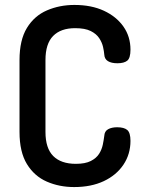

<svg xmlns="http://www.w3.org/2000/svg" viewBox="-20 -751 581 777"><path d="M280 6Q220 6 169.5 -16Q119 -38 89 -87Q59 -136 59 -217V-508Q59 -589 89 -638Q119 -687 170 -709Q221 -731 281 -731Q350 -731 400.5 -707.5Q451 -684 479.5 -643.5Q508 -603 508 -550Q508 -516 495 -505.5Q482 -495 455 -495Q431 -495 417 -503.5Q403 -512 402 -530Q401 -543 397 -561Q393 -579 381.5 -596.5Q370 -614 347 -625.5Q324 -637 284 -637Q226 -637 195 -605.5Q164 -574 164 -508V-217Q164 -151 195.5 -119.5Q227 -88 287 -88Q325 -88 347.5 -99.5Q370 -111 381 -128.5Q392 -146 396 -165.5Q400 -185 402 -201Q403 -220 417.5 -228Q432 -236 454 -236Q482 -236 495 -225Q508 -214 508 -181Q508 -127 479.5 -84.5Q451 -42 400 -18Q349 6 280 6Z"/></svg>

Font: Dosis ExtraLight SemiBold
Style: Regular
Weight: 600
Version: Version 3.001; ttfautohint (v1.8.2)